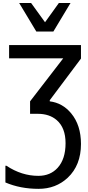

<svg xmlns="http://www.w3.org/2000/svg" viewBox="-20 -1020 573 1247"><path d="M505.9 -85Q505.9 53.2 419.9 134.3Q342.8 206.5 230.5 206.5Q111.8 206.5 15.1 165V56.6H22Q120.6 122.1 229 122.1Q307.1 122.1 354.5 69.8Q405.8 13.2 405.8 -89.8Q405.8 -189.9 348.6 -239.7Q301.3 -280.8 225.6 -280.8H175.3V-361.8L390.6 -641.1H39.1V-727.1H505.9V-639.6L303.2 -369.1V-361.8Q386.2 -351.6 442.4 -283.7Q505.9 -207 505.9 -85ZM438 -1000.5 326.7 -815.4H215.8L104.5 -1000.5H182.1L272.5 -875.5L362.3 -1000.5Z"/></svg>

Font: IranNastaliq
Style: Regular
Weight: 400
Designer: Hossein Zahedi
Version: Version 1.5